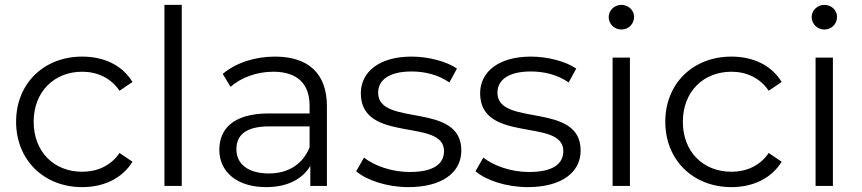

<svg xmlns="http://www.w3.org/2000/svg" viewBox="-20 -762 3533 787"><path d="M317 5C406 5 481 -31 523 -99L470 -135C434 -82 378 -58 317 -58C202 -58 118 -139 118 -263C118 -386 202 -468 317 -468C378 -468 434 -443 470 -390L523 -426C481 -495 406 -530 317 -530C160 -530 46 -420 46 -263C46 -106 160 5 317 5Z M654 0H725V-742H654Z M1107 -530C1024 -530 946 -504 893 -459L925 -406C968 -444 1032 -468 1100 -468C1198 -468 1249 -419 1249 -329V-297H1082C931 -297 879 -229 879 -148C879 -57 952 5 1071 5C1158 5 1220 -28 1252 -82V0H1320V-326C1320 -462 1243 -530 1107 -530ZM1082 -51C998 -51 949 -89 949 -150C949 -204 982 -244 1084 -244H1249V-158C1221 -89 1162 -51 1082 -51Z M1654 5C1791 5 1871 -54 1871 -145C1871 -347 1530 -240 1530 -382C1530 -432 1572 -469 1667 -469C1721 -469 1776 -456 1822 -424L1853 -481C1809 -511 1735 -530 1667 -530C1533 -530 1459 -466 1459 -380C1459 -172 1800 -280 1800 -143C1800 -91 1759 -57 1659 -57C1585 -57 1514 -83 1472 -116L1440 -60C1483 -23 1567 5 1654 5Z M2143 5C2280 5 2360 -54 2360 -145C2360 -347 2019 -240 2019 -382C2019 -432 2061 -469 2156 -469C2210 -469 2265 -456 2311 -424L2342 -481C2298 -511 2224 -530 2156 -530C2022 -530 1948 -466 1948 -380C1948 -172 2289 -280 2289 -143C2289 -91 2248 -57 2148 -57C2074 -57 2003 -83 1961 -116L1929 -60C1972 -23 2056 5 2143 5Z M2527 -641C2557 -641 2579 -664 2579 -693C2579 -720 2556 -742 2527 -742C2498 -742 2475 -719 2475 -692C2475 -664 2498 -641 2527 -641ZM2491 0H2562V-526H2491Z M2978 5C3067 5 3142 -31 3184 -99L3131 -135C3095 -82 3039 -58 2978 -58C2863 -58 2779 -139 2779 -263C2779 -386 2863 -468 2978 -468C3039 -468 3095 -443 3131 -390L3184 -426C3142 -495 3067 -530 2978 -530C2821 -530 2707 -420 2707 -263C2707 -106 2821 5 2978 5Z M3359 -641C3389 -641 3411 -664 3411 -693C3411 -720 3388 -742 3359 -742C3330 -742 3307 -719 3307 -692C3307 -664 3330 -641 3359 -641ZM3323 0H3394V-526H3323Z"/></svg>

Font: Talent
Style: Regular
Weight: 400
Designer: Mike Powis
Version: Version 1.001;hotconv 1.0.109;makeotfexe 2.5.65596